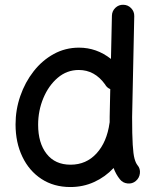

<svg xmlns="http://www.w3.org/2000/svg" viewBox="-20 -730 644 789"><path d="M304.7 -534.2Q377 -534.2 436 -487.8L439.9 -665.5Q440.4 -684.6 454.1 -697.8Q467.8 -710.9 486.8 -710.4Q505.9 -710 519 -696.3Q532.2 -682.6 531.7 -663.6L522.9 -249Q522.9 -174.8 525.4 -135.5Q527.8 -96.2 532.7 -78.4Q537.6 -60.5 544.9 -51.3Q557.1 -37.1 554.9 -17.8Q552.7 1.5 538.1 13.7Q523.9 25.9 504.4 23.9Q484.9 22 473.1 7.3Q456.1 -13.7 446.8 -39.6Q412.6 -2.9 367.2 17.8Q321.8 38.6 269 38.6Q201.2 38.6 150.4 5.4Q99.6 -27.8 71.8 -86.2Q43.9 -144.5 43.9 -218.8Q43.9 -279.3 63.5 -335.7Q83 -392.1 118.2 -437Q153.3 -481.9 200.9 -508.1Q248.5 -534.2 304.7 -534.2ZM136.7 -217.3Q136.7 -142.1 171.6 -97.7Q206.5 -53.2 270 -53.2Q334.5 -53.2 377 -99.9Q419.4 -146.5 430.2 -225.1Q430.2 -226.6 430.7 -228Q430.7 -237.8 430.7 -250L433.1 -363.8Q418.9 -369.6 411.6 -383.3Q369.1 -442.4 303.7 -442.4Q254.9 -442.4 217.3 -410.4Q179.7 -378.4 158.2 -326.9Q136.7 -275.4 136.7 -217.3Z"/></svg>

Font: Mikhak-FD Medium
Style: Regular
Weight: 500
Designer: Amin Abedi
Version: Version 3.2